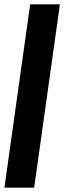

<svg xmlns="http://www.w3.org/2000/svg" viewBox="-42 -720 340 891"><path d="M98 -700H236L116.5 151H-21.5Z"/></svg>

Font: Urbanist ExtraBold
Style: Italic
Weight: 800
Italic angle: -8°
Designer: Corey Hu
Foundry: Corey Hu
Version: Version 1.321; ttfautohint (v1.8.4.7-5d5b)